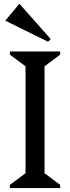

<svg xmlns="http://www.w3.org/2000/svg" viewBox="-20 -950 354 970"><path d="M30 0V-16L109 -75V-615L30 -674V-690H284V-674L205 -615V-75L284 -16V0ZM223 -739 8 -845V-847L77 -930H79L236 -753Z"/></svg>

Font: Platypi Light
Style: Regular
Weight: 300
Designer: David Sargent
Foundry: Bolt Cutter Type
Version: Version 1.200